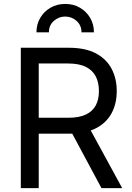

<svg xmlns="http://www.w3.org/2000/svg" viewBox="-20 -975 684 995"><path d="M87.9 0V-727.5H336.9Q421.9 -727.5 476.8 -698.5Q531.7 -669.4 558.3 -618.7Q585 -567.9 585 -502.9Q585 -438 558.3 -388.2Q531.7 -338.4 477.1 -310.3Q422.4 -282.2 337.4 -282.2H139.6V-364.7H333Q390.6 -364.7 425.5 -381.6Q460.4 -398.4 476.6 -429.4Q492.7 -460.4 492.7 -502.9Q492.7 -546.4 476.6 -578.4Q460.4 -610.4 425.3 -628.2Q390.1 -646 332 -646H180.7V0ZM505.9 0 330.1 -327.6H434.6L613.3 0ZM317.9 -954.6Q360.8 -954.6 394.3 -935.1Q427.7 -915.5 447.3 -882.3Q466.8 -849.1 466.8 -807.6H402.3Q402.3 -843.8 377 -866.5Q351.6 -889.2 317.9 -889.2Q284.2 -889.2 258.8 -866.5Q233.4 -843.8 233.4 -807.6H168.9Q168.9 -849.1 188.5 -882.3Q208 -915.5 241.7 -935.1Q275.4 -954.6 317.9 -954.6Z"/></svg>

Font: Inter Variable
Style: Regular
Weight: 400
Designer: Rasmus Andersson
Foundry: rsms
Version: Version 4.001;git-9221beed3